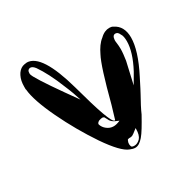

<svg xmlns="http://www.w3.org/2000/svg" viewBox="-118 -690 760 752"><g transform="rotate(-30 262.5 -314.0)"><path d="M330.1 -129.9V-127C330.1 -107.4 326.2 -93.8 318.4 -85C309.6 -76.2 300.8 -72.3 292 -72.3C284.2 -72.3 279.3 -74.2 278.3 -78.1C277.3 -82 276.4 -85 276.4 -87.9C276.4 -92.8 277.3 -97.7 279.3 -101.6C280.3 -105.5 282.2 -107.4 284.2 -107.4C287.1 -108.4 290 -108.4 294.9 -108.4C295.9 -108.4 296.9 -108.4 298.8 -109.4C299.8 -109.4 300.8 -109.4 301.8 -109.4C304.7 -110.4 314.5 -117.2 330.1 -129.9ZM212.9 -211.9V-212.9L211.9 -214.8C211.9 -219.7 214.8 -222.7 220.7 -226.6C226.6 -228.5 232.4 -230.5 237.3 -230.5C242.2 -229.5 244.1 -228.5 245.1 -227.5C247.1 -224.6 249 -219.7 252 -214.8C254.9 -207 260.7 -201.2 268.6 -196.3C271.5 -194.3 278.3 -191.4 290 -186.5C279.3 -181.6 268.6 -178.7 259.8 -178.7C248 -178.7 238.3 -182.6 229.5 -189.5C220.7 -196.3 215.8 -204.1 212.9 -211.9ZM446.3 -490.2C453.1 -490.2 459 -486.3 462.9 -476.6C468.8 -468.8 470.7 -456.1 470.7 -441.4C470.7 -410.2 459 -371.1 434.6 -325.2C423.8 -306.6 415 -291 407.2 -278.3C418 -325.2 425.8 -358.4 429.7 -377C432.6 -396.5 434.6 -413.1 434.6 -427.7C434.6 -437.5 433.6 -449.2 431.6 -463.9V-469.7C432.6 -483.4 437.5 -490.2 446.3 -490.2ZM83 -505.9C79.1 -512.7 77.1 -518.6 77.1 -523.4C77.1 -529.3 78.1 -533.2 81.1 -537.1C84 -539.1 86.9 -541 90.8 -541C97.7 -541 104.5 -536.1 111.3 -527.3C130.9 -499 151.4 -460 171.9 -408.2C183.6 -380.9 192.4 -356.4 199.2 -334C139.6 -417 100.6 -473.6 83 -505.9ZM205.1 -385.7C171.9 -504.9 133.8 -564.5 89.8 -565.4C81.1 -564.5 74.2 -563.5 69.3 -561.5C57.6 -556.6 48.8 -546.9 43 -535.2C36.1 -521.5 33.2 -506.8 33.2 -488.3V-480.5C33.2 -479.5 33.2 -477.5 33.2 -476.6C34.2 -475.6 34.2 -474.6 34.2 -473.6C37.1 -441.4 52.7 -394.5 82 -333C111.3 -271.5 144.5 -213.9 180.7 -160.2C216.8 -107.4 246.1 -77.1 267.6 -69.3C276.4 -65.4 284.2 -63.5 291 -63.5C303.7 -63.5 315.4 -71.3 328.1 -85.9C340.8 -100.6 356.4 -127 377 -164.1C385.7 -184.6 398.4 -208 413.1 -234.4C417 -241.2 427.7 -261.7 444.3 -294.9C476.6 -357.4 492.2 -408.2 492.2 -446.3C492.2 -480.5 479.5 -504.9 453.1 -517.6C448.2 -520.5 443.4 -521.5 436.5 -521.5C422.9 -521.5 408.2 -515.6 394.5 -502C378.9 -490.2 366.2 -471.7 355.5 -449.2C340.8 -421.9 320.3 -357.4 293.9 -255.9C283.2 -219.7 277.3 -200.2 276.4 -197.3C275.4 -196.3 275.4 -196.3 274.4 -196.3C261.7 -196.3 239.3 -259.8 205.1 -385.7Z"/></g></svg>

Font: Puffy Slushy
Style: Regular
Weight: 400
Designer: Intuisi Creative
Foundry: Intuisi Creative
Version: Version 001.000